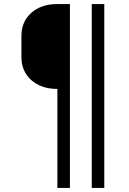

<svg xmlns="http://www.w3.org/2000/svg" viewBox="-20 -750 640 950"><path d="M264 180V-310Q184 -310 135 -353.5Q86 -397 86 -468V-572Q86 -643 135 -686.5Q184 -730 264 -730H326V180ZM434 180V-730H496V180Z"/></svg>

Font: JetBrains Mono NL ExtraLight
Style: Regular
Weight: 200
Designer: Philipp Nurullin, Konstantin Bulenkov
Foundry: JetBrains
Version: Version 2.304; ttfautohint (v1.8.4.7-5d5b)